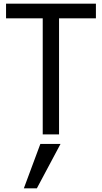

<svg xmlns="http://www.w3.org/2000/svg" viewBox="-20 -728 555 1047"><path d="M181 299H110L200 57H310ZM302 5H213V-628H13V-708H503V-628H302Z"/></svg>

Font: LXGW 975 Gothic SC
Style: Regular
Weight: 400
Version: Version 2.01;February 25, 2021